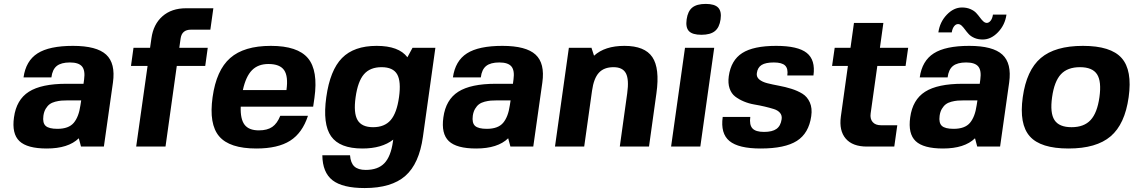

<svg xmlns="http://www.w3.org/2000/svg" viewBox="-20 -742 5739 972"><path d="M378.9 -42Q325.7 9.8 216.8 9.8Q117.7 9.8 78.4 -27.6Q39.1 -64.9 50.8 -147.9Q63 -237.3 126.2 -277.6Q189.5 -317.9 316.9 -317.9H402.8L405.8 -339.8Q412.1 -385.3 395.3 -405.5Q378.4 -425.8 334 -425.8Q289.6 -425.8 267.3 -408Q245.1 -390.1 240.2 -350.1H99.1Q110.8 -434.1 170.2 -471.9Q229.5 -509.8 349.6 -509.8Q469.2 -509.8 517.3 -465.6Q565.4 -421.4 551.8 -324.2L505.9 0H390.1ZM391.1 -233.9H325.7Q305.2 -233.9 290.8 -232.7Q276.4 -231.4 259.5 -227.1Q242.7 -222.7 231.4 -214.4Q220.2 -206.1 211.4 -191.4Q202.6 -176.8 199.7 -155.8Q194.8 -119.6 211.2 -104.7Q227.5 -89.8 270.5 -89.8Q327.6 -89.8 353.3 -120.1Q378.9 -150.4 387.2 -209Z M946.8 -591.8Q900.9 -591.8 894.5 -547.9L887.7 -500H1031.7L1019 -408.2H875L817.9 0H669.4L727.1 -408.2H643.1L655.8 -500H739.7L746.6 -547.9Q756.3 -619.1 802.5 -659.7Q848.6 -700.2 921.9 -700.2H1060.1L1044.9 -591.8Z M1198.7 -202.1Q1196.3 -139.6 1218 -110.8Q1239.7 -82 1290.5 -82Q1333 -82 1358.2 -99.4Q1383.3 -116.7 1398.9 -155.8H1539.1Q1510.7 -68.8 1448.7 -29.5Q1386.7 9.8 1277.8 9.8Q1142.1 9.8 1089.6 -51.8Q1037.1 -113.3 1056.2 -250Q1075.2 -386.7 1145.3 -448.2Q1215.3 -509.8 1351.1 -509.8Q1486.8 -509.8 1539.1 -447.3Q1591.3 -384.8 1571.8 -246.1L1565.4 -202.1ZM1338.9 -418Q1286.6 -418 1255.6 -386.5Q1224.6 -355 1209.5 -286.1H1430.2Q1439.9 -355.5 1418.5 -386.7Q1397 -418 1338.9 -418Z M1814.5 9.8Q1699.7 9.8 1656.2 -52Q1612.8 -113.8 1631.8 -250Q1650.9 -386.7 1711.4 -448.2Q1772 -509.8 1886.7 -509.8Q1999 -509.8 2042.5 -452.1L2068.4 -500H2184.1L2121.1 -49.8Q2102.1 86.9 2032 148.4Q1961.9 210 1826.2 210Q1714.4 210 1663.6 170.7Q1612.8 131.3 1611.8 43.9H1752Q1754.9 83 1773.9 100.6Q1793 118.2 1831.5 118.2Q1893.6 118.2 1926 84.2Q1958.5 50.3 1969.2 -24.9L1970.7 -35.2Q1913.1 9.8 1814.5 9.8ZM1868.7 -98.1Q1926.8 -98.1 1957.8 -134Q1988.8 -169.9 2000 -250Q2011.2 -330.1 1990.5 -366Q1969.7 -401.9 1911.6 -401.9Q1853.5 -401.9 1822.5 -366Q1791.5 -330.1 1780.3 -250Q1769 -170.4 1790 -134.3Q1811 -98.1 1868.7 -98.1Z M2552.7 -42Q2499.5 9.8 2390.6 9.8Q2291.5 9.8 2252.2 -27.6Q2212.9 -64.9 2224.6 -147.9Q2236.8 -237.3 2300 -277.6Q2363.3 -317.9 2490.7 -317.9H2576.7L2579.6 -339.8Q2585.9 -385.3 2569.1 -405.5Q2552.2 -425.8 2507.8 -425.8Q2463.4 -425.8 2441.2 -408Q2418.9 -390.1 2414.1 -350.1H2272.9Q2284.7 -434.1 2344 -471.9Q2403.3 -509.8 2523.4 -509.8Q2643.1 -509.8 2691.2 -465.6Q2739.3 -421.4 2725.6 -324.2L2679.7 0H2564ZM2564.9 -233.9H2499.5Q2479 -233.9 2464.6 -232.7Q2450.2 -231.4 2433.3 -227.1Q2416.5 -222.7 2405.3 -214.4Q2394 -206.1 2385.3 -191.4Q2376.5 -176.8 2373.5 -155.8Q2368.7 -119.6 2385 -104.7Q2401.4 -89.8 2444.3 -89.8Q2501.5 -89.8 2527.1 -120.1Q2552.7 -150.4 2561 -209Z M2975.6 -500 2974.6 -499 2987.3 -460Q3042 -509.8 3141.1 -509.8Q3244.1 -509.8 3282.5 -452.9Q3320.8 -396 3303.2 -270L3265.6 0H3117.7L3155.3 -270Q3165 -339.8 3148.7 -370.8Q3132.3 -401.9 3085.9 -401.9Q3037.6 -401.9 3011.7 -373.5Q2985.8 -345.2 2977.1 -282.2L2937.5 0H2789.6L2859.9 -500Z M3525.4 0H3377.4L3447.8 -500H3595.7ZM3627.9 -644Q3622.1 -603 3599.1 -584.5Q3576.2 -565.9 3530.8 -565.9Q3485.8 -565.9 3468 -584.2Q3450.2 -602.5 3456.1 -644Q3461.9 -685.5 3484.9 -703.9Q3507.8 -722.2 3552.7 -722.2Q3597.7 -722.2 3615.7 -703.4Q3633.8 -684.6 3627.9 -644Z M3811.5 -372.1Q3808.6 -352.5 3823.7 -339.8Q3838.9 -327.1 3865 -320.6Q3891.1 -314 3923.1 -308.1Q3955.1 -302.2 3986.3 -292.5Q4017.6 -282.7 4042.2 -267.6Q4066.9 -252.4 4079.8 -223.4Q4092.8 -194.3 4086.9 -153.8Q4074.7 -67.4 4014.2 -28.8Q3953.6 9.8 3831.1 9.8Q3718.8 9.8 3672.9 -28.1Q3627 -65.9 3638.7 -149.9H3778.3Q3772.9 -109.9 3789.3 -92Q3805.7 -74.2 3847.7 -74.2Q3889.6 -74.2 3910.9 -89.4Q3932.1 -104.5 3937 -138.2Q3939.9 -157.2 3929 -170.4Q3918 -183.6 3897.7 -189.9Q3877.4 -196.3 3851.6 -202.4Q3825.7 -208.5 3798.3 -213.1Q3771 -217.8 3745.8 -228.3Q3720.7 -238.8 3701.7 -253.4Q3682.6 -268.1 3673.6 -294.2Q3664.6 -320.3 3669.4 -356Q3680.7 -437 3737.5 -473.4Q3794.4 -509.8 3909.2 -509.8Q4019.5 -509.8 4064.2 -474.1Q4108.9 -438.5 4098.1 -359.9H3965.8Q3970.7 -394.5 3954.6 -410.2Q3938.5 -425.8 3897.5 -425.8Q3856 -425.8 3835.7 -413.1Q3815.4 -400.4 3811.5 -372.1Z M4387.7 -168Q4383.8 -140.6 4397.7 -124.3Q4411.6 -107.9 4440.4 -107.9H4522.5L4507.3 0H4369.1Q4295.9 0 4261.5 -40.3Q4227.1 -80.6 4236.8 -151.9L4272.5 -408.2H4192.4L4205.6 -500H4285.6L4303.2 -626H4452.1L4434.6 -500H4577.6L4564.5 -408.2H4421.4Z M4916 -42Q4862.8 9.8 4753.9 9.8Q4654.8 9.8 4615.5 -27.6Q4576.2 -64.9 4587.9 -147.9Q4600.1 -237.3 4663.3 -277.6Q4726.6 -317.9 4854 -317.9H4939.9L4942.9 -339.8Q4949.2 -385.3 4932.4 -405.5Q4915.5 -425.8 4871.1 -425.8Q4826.7 -425.8 4804.4 -408Q4782.2 -390.1 4777.3 -350.1H4636.2Q4647.9 -434.1 4707.3 -471.9Q4766.6 -509.8 4886.7 -509.8Q5006.3 -509.8 5054.4 -465.6Q5102.5 -421.4 5088.9 -324.2L5043 0H4927.2ZM4928.2 -233.9H4862.8Q4842.3 -233.9 4827.9 -232.7Q4813.5 -231.4 4796.6 -227.1Q4779.8 -222.7 4768.6 -214.4Q4757.3 -206.1 4748.5 -191.4Q4739.7 -176.8 4736.8 -155.8Q4731.9 -119.6 4748.3 -104.7Q4764.6 -89.8 4807.6 -89.8Q4864.7 -89.8 4890.4 -120.1Q4916 -150.4 4924.3 -209ZM4730.5 -578.1Q4737.8 -630.4 4772.9 -667.2Q4808.1 -704.1 4850.1 -704.1Q4874 -704.1 4892.6 -696Q4911.1 -688 4921.6 -676.8Q4932.1 -665.5 4940.4 -654.1Q4948.7 -642.6 4957.3 -634.5Q4965.8 -626.5 4975.1 -626Q4986.3 -626 4995.1 -637.2Q5003.9 -648.4 5006.8 -668H5075.2Q5067.9 -615.7 5032.5 -578.9Q4997.1 -542 4955.1 -542Q4931.2 -542 4912.8 -550Q4894.5 -558.1 4884 -569.6Q4873.5 -581.1 4865.2 -592.5Q4856.9 -604 4848.4 -612.1Q4839.8 -620.1 4830.1 -620.1Q4818.8 -620.1 4810.1 -608.9Q4801.3 -597.7 4798.3 -578.1Z M5249 -448.2Q5321.3 -509.8 5462.4 -509.8Q5603.5 -509.8 5658.2 -448.2Q5712.9 -386.7 5693.8 -250Q5674.8 -113.3 5602.5 -51.8Q5530.3 9.8 5389.2 9.8Q5248 9.8 5193.4 -51.8Q5138.7 -113.3 5157.7 -250Q5176.8 -386.7 5249 -448.2ZM5545.9 -250Q5557.1 -330.1 5533.7 -366Q5510.3 -401.9 5447.3 -401.9Q5384.3 -401.9 5350.8 -366Q5317.4 -330.1 5306.2 -250Q5294.9 -169.9 5318.4 -134Q5341.8 -98.1 5404.8 -98.1Q5467.8 -98.1 5501.2 -134.3Q5534.7 -170.4 5545.9 -250Z"/></svg>

Font: Fivo Sans
Style: Italic
Weight: 700
Designer: Alexander Slobzheninov
Foundry: Alexander Slobzheninov
Version: 1.0